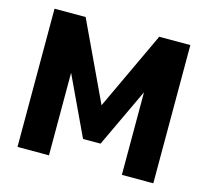

<svg xmlns="http://www.w3.org/2000/svg" viewBox="-95 -754 936 864"><g transform="rotate(15 373.0 -322.0)"><path d="M202.9 0V-384.7L331.9 -110.9H413.5L542.5 -384.7V0H689V-643.9H544.1L373.1 -279L201.2 -643.9H56.3V0Z"/></g></svg>

Font: Arad-VF Thin Dots1
Style: Regular
Weight: 100
Designer: Mohammad Darvishi
Version: Version 1.000;August 30, 2024;FontCreator 15.0.0.2992 64-bit